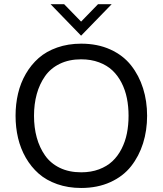

<svg xmlns="http://www.w3.org/2000/svg" viewBox="-20 -912 796 940"><path d="M377 -737.3 227.5 -891.6H293.9L377 -806.2L460 -891.6H526.9ZM377.4 8.3Q313.5 8.3 260 -10.5Q206.5 -29.3 169.4 -62Q132.3 -94.7 106.4 -139.6Q80.6 -184.6 68.4 -236.3Q56.2 -288.1 56.2 -345.2Q56.2 -402.3 68.4 -454.1Q80.6 -505.9 106.4 -550.5Q132.3 -595.2 169.4 -627.9Q206.5 -660.6 260 -679.4Q313.5 -698.2 377.4 -698.2Q457.5 -698.2 520.3 -669.7Q583 -641.1 621.8 -591.8Q660.6 -542.5 680.4 -479.7Q700.2 -417 700.2 -345.2Q700.2 -273.4 680.4 -210.4Q660.6 -147.5 621.8 -98.1Q583 -48.8 520.3 -20.3Q457.5 8.3 377.4 8.3ZM377.4 -68.4Q425.8 -68.4 464.8 -83Q503.9 -97.7 530.5 -122.8Q557.1 -147.9 575.2 -183.3Q593.3 -218.8 601.3 -259Q609.4 -299.3 609.4 -345.2Q609.4 -390.6 601.3 -430.9Q593.3 -471.2 575.2 -506.6Q557.1 -542 530.5 -567.1Q503.9 -592.3 464.8 -606.9Q425.8 -621.6 377.4 -621.6Q317.9 -621.6 272.7 -599.6Q227.5 -577.6 200.4 -538.8Q173.3 -500 159.9 -451.2Q146.5 -402.3 146.5 -345.2Q146.5 -287.6 159.9 -238.8Q173.3 -189.9 200.4 -151.1Q227.5 -112.3 272.7 -90.3Q317.9 -68.4 377.4 -68.4Z"/></svg>

Font: HK Grotesk Medium Legacy
Style: Regular
Weight: 500
Designer: Alfredo Marco Pradil
Foundry: Hanken Design Co.
Version: Version 2.022;PS 002.022;hotconv 1.0.88;makeotf.lib2.5.64775